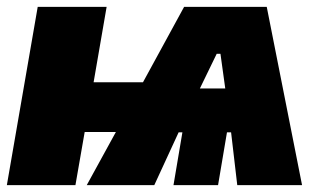

<svg xmlns="http://www.w3.org/2000/svg" viewBox="-24 -540 934 560"><path d="M-4 0H196L223 -155H314L229 0H426L497 -154H508L482 0H612L638 -154H650L668 0H857L754 -520H513L393 -300H249L287 -520H86ZM559 -282 608 -383H619L633 -282Z"/></svg>

Font: Fixel Text 20240404 Black
Style: Italic
Weight: 900
Width: 4
Italic angle: -10°
Designer: AlfaBravo + MacPaw
Foundry: Kyrylo Tkachov, Marchela Mozhyna, Serhii Makarenko, Maria Weinstein, Zakhar Kryvoshyya
Version: Version 1.211;Glyphs 3.2 (3225)